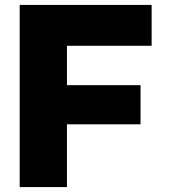

<svg xmlns="http://www.w3.org/2000/svg" viewBox="-20 -760 691 780"><path d="M596 -740V-574H252V-414H551V-255H252V0H60V-740Z"/></svg>

Font: Be Vietnam Black
Style: Regular
Weight: 900
Designer: Lam Bao; Tony Le; Vietanh Nguyen
Foundry: Yellow Type Foundry
Version: Version 5.000